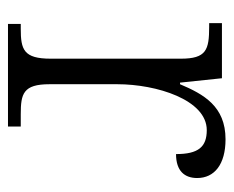

<svg xmlns="http://www.w3.org/2000/svg" viewBox="-72 -513 585 481"><g transform="rotate(90 220.5 -272.5)"><path d="M40 0H297V-32H266C215 -32 191 -38 191 -104V-274C191 -372 230 -498 306 -498C348 -498 366 -477 366 -421C409 -421 426 -443 426 -474C426 -517 392 -545 329 -545C246 -545 216 -490 191 -431H187L176 -536H38V-504H47C105 -504 127 -497 127 -433V-107C127 -39 104 -32 52 -32H40Z"/></g></svg>

Font: Noto Serif Light
Style: Regular
Weight: 300
Designer: Monotype Design Team
Foundry: Monotype Imaging Inc.
Version: Version 2.013